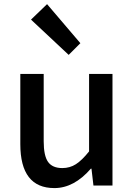

<svg xmlns="http://www.w3.org/2000/svg" viewBox="-20 -914 659 946"><path d="M248 12.7Q80.1 12.7 80.1 -204.1V-549.8H195.3V-217.8Q195.3 -146.5 216.8 -116.2Q238.3 -85.9 287.1 -85.9Q324.2 -85.9 354 -105Q383.8 -124 418.9 -168V-549.8H534.2V0H440.4L430.7 -83H427.7Q344.7 12.7 248 12.7ZM318.4 -643.6 132.8 -817.4 211.9 -893.6 376 -701.2Z"/></svg>

Font: Gen Shin Gothic Medium
Style: Regular
Weight: 500
Designer: [Source Han Sans]
Ryoko NISHIZUKA  (kana & ideographs); Paul D. Hunt (Latin, Greek & Cyrillic); Wenlong ZHANG  (bopomofo
Version: Version 1.002.20150607